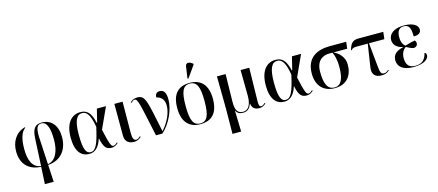

<svg xmlns="http://www.w3.org/2000/svg" viewBox="-65 -1533 5709 2502"><g transform="rotate(-15 2790.0 -282.0)"><path d="M300 240H419L406 9C578 -1 675 -123 675 -295C675 -453 594 -547 467 -547C379 -547 339 -499 332 -376L313 -1C203 -14 158 -115 158 -271C158 -405 185 -495 244 -537L239 -544C110 -508 48 -395 48 -270C48 -97 146 2 312 9ZM386 -364C379 -507 410 -537 461 -537C525 -537 565 -465 565 -288C565 -136 514 -19 406 -1Z M964 10C1054 10 1103 -62 1131 -150H1135C1160 -31 1192 7 1264 7C1310 7 1337 -17 1354 -33L1347 -42C1335 -30 1313 -11 1294 -11C1265 -11 1249 -38 1202 -251L1332 -536H1209L1165 -358H1159C1127 -503 1074 -547 987 -547C867 -547 781 -451 781 -257C781 -65 859 10 964 10ZM985 -8C927 -8 893 -66 893 -265C893 -464 938 -529 1006 -529C1073 -529 1112 -470 1140 -308C1089 -79 1052 -8 985 -8Z M1566 9C1615 9 1648 -15 1665 -33L1658 -42C1642 -28 1624 -11 1601 -11C1566 -11 1553 -45 1553 -115L1556 -536H1445L1446 -104C1447 -21 1504 9 1566 9Z M1863 0H1948C2067 -102 2141 -282 2141 -409C2141 -496 2117 -544 2055 -544C2019 -544 1995 -522 1995 -476C2049 -463 2099 -430 2099 -338C2099 -251 2053 -133 1959 -30C1870 -454 1865 -540 1754 -540C1717 -540 1684 -528 1656 -499L1663 -491C1685 -512 1699 -521 1713 -521C1757 -521 1768 -443 1863 0Z M2463 -605 2575 -763V-775C2532 -812 2481 -819 2474 -766L2451 -610ZM2461 10C2620 10 2703 -81 2703 -269C2703 -457 2612 -547 2464 -547C2304 -547 2222 -457 2222 -269C2222 -81 2313 10 2461 10ZM2463 0C2370 0 2335 -74 2335 -269C2335 -463 2370 -537 2462 -537C2555 -537 2590 -463 2590 -269C2590 -74 2555 0 2463 0Z M2831 240H2948L2940 -45H2942C2958 -8 2988 10 3038 10C3101 10 3131 -27 3152 -82H3154C3161 -19 3200 7 3257 7C3301 7 3328 -14 3348 -33L3341 -42C3325 -26 3303 -11 3287 -11C3267 -11 3256 -26 3256 -79L3265 -536H3148L3152 -191C3153 -66 3111 -2 3040 -2C2967 -2 2937 -54 2939 -166L2946 -536H2829L2834 -112Z M3596 10C3686 10 3735 -62 3763 -150H3767C3792 -31 3824 7 3896 7C3942 7 3969 -17 3986 -33L3979 -42C3967 -30 3945 -11 3926 -11C3897 -11 3881 -38 3834 -251L3964 -536H3841L3797 -358H3791C3759 -503 3706 -547 3619 -547C3499 -547 3413 -451 3413 -257C3413 -65 3491 10 3596 10ZM3617 -8C3559 -8 3525 -66 3525 -265C3525 -464 3570 -529 3638 -529C3705 -529 3744 -470 3772 -308C3721 -79 3684 -8 3617 -8Z M4275 10C4444 10 4516 -104 4516 -244C4516 -345 4447 -413 4376 -445H4562L4573 -536H4351C4180 -536 4032 -466 4032 -250C4032 -88 4123 10 4275 10ZM4276 0C4180 0 4143 -82 4143 -246C4143 -404 4241 -445 4318 -445H4362C4380 -413 4402 -350 4402 -245C4402 -80 4361 0 4276 0Z M4907 7C4951 7 4979 -1 5013 -33L5006 -42C4983 -18 4962 -11 4943 -11C4903 -11 4896 -38 4887 -112L4855 -440H5062L5073 -536H4739C4658 -536 4629 -499 4605 -413L4612 -410C4632 -437 4648 -440 4705 -440H4838L4791 -132C4776 -39 4821 7 4907 7Z M5334 10C5483 10 5545 -45 5545 -95C5545 -111 5539 -126 5521 -132C5497 -28 5438 0 5364 0C5281 0 5241 -44 5241 -136C5241 -197 5265 -243 5305 -270C5336 -254 5377 -231 5404 -230C5431 -230 5456 -249 5456 -280C5456 -294 5452 -310 5439 -321C5413 -317 5360 -304 5306 -287C5279 -306 5255 -344 5255 -417C5255 -497 5289 -537 5346 -537C5417 -537 5440 -493 5441 -375C5512 -375 5541 -401 5541 -444C5541 -496 5483 -547 5352 -547C5218 -547 5144 -486 5144 -405C5144 -341 5193 -292 5273 -278V-276C5184 -257 5128 -217 5128 -137C5128 -56 5189 10 5334 10Z"/></g></svg>

Font: Noto Serif Display Medium
Style: Regular
Weight: 500
Designer: Monotype Design Team
Foundry: Monotype Imaging Inc.
Version: Version 2.009